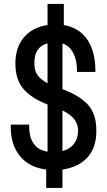

<svg xmlns="http://www.w3.org/2000/svg" viewBox="-20 -846 540 968"><path d="M294.9 -84Q371.1 -105.5 374 -186.5Q374 -252 294.9 -289.1ZM212.9 8.8Q127 -2 80.1 -59.6Q33.2 -117.2 34.2 -210.9V-217.8H127V-210.9Q127 -96.7 219.7 -81.1V-319.3Q141.6 -348.6 99.6 -396Q57.6 -443.4 57.6 -525.4Q57.6 -607.4 101.1 -658.2Q144.5 -709 219.7 -719.7V-826.2H301.8V-719.7Q379.9 -706.1 420.4 -646Q460.9 -585.9 460.9 -490.2V-483.4H368.2V-490.2Q368.2 -541 349.6 -578.1Q331.1 -615.2 294.9 -627V-396.5Q377.9 -366.2 421.9 -319.8Q465.8 -273.4 465.8 -186.5Q465.8 -101.6 420.9 -52.2Q376 -2.9 294.9 8.8V101.6H212.9ZM219.7 -627Q152.3 -610.4 153.3 -526.4Q153.3 -488.3 169.9 -466.3Q186.5 -444.3 219.7 -425.8Z"/></svg>

Font: RobotoJAA
Style: Medium
Weight: 500
Version: Version 2.05; 2016-11-05